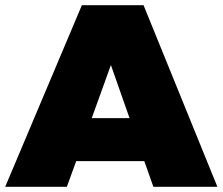

<svg xmlns="http://www.w3.org/2000/svg" viewBox="-30 -721 859 741"><path d="M562 0 527 -99H264L228 0H-10L286 -701H524L809 0ZM324 -265H470L398 -470Z"/></svg>

Font: Gontserrat Black
Style: Regular
Weight: 900
Designer: Julieta Ulanovsky
Foundry: Julieta Ulanovsky
Version: Version 6.001